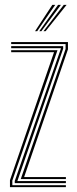

<svg xmlns="http://www.w3.org/2000/svg" viewBox="-20 -774 319 794"><path d="M65.8 -33.5 251.2 -571.5V-591.8H26.2V-600H261V-570L79.8 -41.8H252.5V-33.5ZM21.2 0V-28.8L203.5 -558.2H26.2V-566.5H217.8L31 -27V-8.2H252.5V0ZM41 -16.8V-25.5L231.5 -572V-574.8H26.2V-583.2H241.2V-572.5L51.8 -25.2H252.5V-16.8ZM125 -645 196.5 -754H208.5L133.8 -645ZM159.8 -645 243.8 -754H255.5L168.5 -645ZM142.5 -645 220.2 -754H232L151 -645Z"/></svg>

Font: Big Shoulders Inline Text ExtraLight
Style: Regular
Weight: 250
Version: Version 2.002